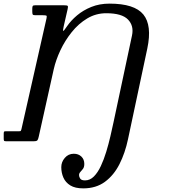

<svg xmlns="http://www.w3.org/2000/svg" viewBox="-38 -779 954 1059"><path d="M158 -750H313Q332 -750 335.2 -746.5Q338.5 -743 335 -728.5L313.5 -634.5Q308 -610 310.8 -608.5Q313.5 -607 332 -634.5Q353 -665.5 386.8 -694Q420.5 -722.5 465.8 -740.8Q511 -759 566 -759Q704 -759 752.8 -699Q801.5 -639 774.5 -511.5L668 -11Q652 65 621 126.2Q590 187.5 540.8 223.8Q491.5 260 421 260Q376.5 260 350 243.8Q323.5 227.5 311.8 200.8Q300 174 300 143Q300 114.5 319.5 91.8Q339 69 369 69Q394.5 69 410.8 84.5Q427 100 427 125Q427 142.5 419.8 152.2Q412.5 162 405.2 169.5Q398 177 398 187Q398 196.5 404.5 206.2Q411 216 431 216Q458.5 216 480 194.2Q501.5 172.5 518.2 136.8Q535 101 548 58.2Q561 15.5 570.8 -27Q580.5 -69.5 588 -104L690 -583Q701.5 -636.5 668 -671.2Q634.5 -706 548 -706Q491 -706 443 -677.2Q395 -648.5 357.8 -602Q320.5 -555.5 295.2 -501.8Q270 -448 258.5 -397.5L175.5 -24.5Q173 -13 169.2 -6.5Q165.5 0 150 0H-6.5Q-14.5 0 -16 -3.5Q-17.5 -7 -17.5 -15V-40.5Q-17.5 -48 -16.2 -51.5Q-15 -55 -7.5 -55H66Q75 -55 76.5 -56.8Q78 -58.5 80 -65.5L218.5 -677.5Q221.5 -690.5 217.8 -692.8Q214 -695 198 -695H157Q144.5 -695 142.2 -699.5Q140 -704 140 -716.5V-730.5Q140 -743 143 -746.5Q146 -750 158 -750Z"/></svg>

Font: Besley*
Style: Italic
Weight: 400
Italic angle: -13°
Designer: Owen Earl
Foundry: indestructible type*
Version: Version 2.000; ttfautohint (v1.8.3)